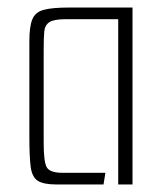

<svg xmlns="http://www.w3.org/2000/svg" viewBox="-20 -490 436 510"><path d="M130 0Q95 0 80 -10Q65 -20 61.5 -47Q58 -74 58 -126V-381Q58 -420 66 -439Q74 -458 96.5 -464Q119 -470 164 -470H332V0H294V-439H154Q123 -439 111 -431Q99 -423 97.5 -405.5Q96 -388 96 -356V-110Q96 -61 104 -46Q112 -31 146 -31H260L255 0Z"/></svg>

Font: Smooch Sans Light
Style: Regular
Weight: 300
Designer: Robert E. Leuschke
Foundry: Robert E. Leuschke
Version: Version 1.010; ttfautohint (v1.8.3)